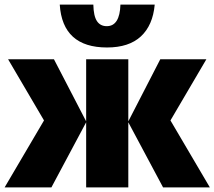

<svg xmlns="http://www.w3.org/2000/svg" viewBox="-23 -809 926 829"><path d="M713 -289 883 0H681L531 -281V0H349V-281L199 0H-3L167 -289L12 -553H210L349 -285V-553H531V-285L669 -553H868ZM439 -604Q247 -604 235 -789H380Q381 -740 395.5 -718Q410 -696 438 -696Q494 -696 497 -789H645Q637 -700 585.5 -652Q534 -604 439 -604Z"/></svg>

Font: Noto Sans Display Black Narrow
Style: Regular
Weight: 900
Width: 4
Designer: Monotype Design team
Foundry: Monotype Imaging Inc.
Version: Version 1.000